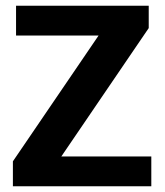

<svg xmlns="http://www.w3.org/2000/svg" viewBox="-20 -650 576 670"><path d="M499 -630V-552L194 -104H508V0H25V-87L324 -526H36V-630Z"/></svg>

Font: Ek Mukta
Style: Bold
Weight: 700
Designer: Girish Dalvi and Yashodeep Gholap
Foundry: Ek Type
Version: Version 2.538;PS 1.002;hotconv 16.6.51;makeotf.lib2.5.65220;